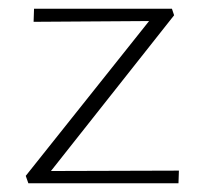

<svg xmlns="http://www.w3.org/2000/svg" viewBox="-20 -420 463 440"><path d="M39 -17 333 -386 355 -372 57 -370 58 -400H374L379 -385L84 -12L64 -28L390 -29L389 0H45Z"/></svg>

Font: Ysabeau ExtraLight
Style: Regular
Weight: 250
Designer: Christian Thalmann (Catharsis Fonts)
Version: Version 2.002